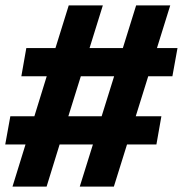

<svg xmlns="http://www.w3.org/2000/svg" viewBox="-32 -695 682 715"><path d="M265 0 314 -157H190L141.5 0H14.5L63 -157H-12.5L6.5 -262H96L142 -411H47.5L66 -516H174.5L224 -675H351L301.5 -516H425.5L475 -675H602L552.5 -516H629L610 -411H520L473.5 -262H569L550.5 -157H441L392 0ZM222.5 -262H346.5L393 -411H269Z"/></svg>

Font: Anybody Condensed ExtraBold
Style: Italic
Weight: 800
Width: 3
Italic angle: -10°
Designer: Tyler Finck
Foundry: Etcetera Type Company
Version: Version 1.010; ttfautohint (v1.8.3) -l 8 -r 50 -G 200 -x 14 